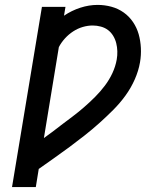

<svg xmlns="http://www.w3.org/2000/svg" viewBox="-20 -763 640 783"><path d="M29 0 151 -735H247L241 -699Q272 -720 307.5 -731.5Q343 -743 378 -743Q407 -743 434.5 -735.5Q462 -728 484.5 -712Q507 -696 522.5 -673Q538 -650 545.5 -623.5Q553 -597 554.5 -567.5Q556 -538 551 -509Q545 -474 529.5 -439Q514 -404 491.5 -373Q469 -342 441.5 -314.5Q414 -287 385 -261Q356 -235 325.5 -211Q295 -187 264 -164Q233 -141 201 -118.5Q169 -96 138 -74L126 0ZM159 -200Q176 -212 192.5 -224.5Q209 -237 226 -250L227 -251Q251 -269 275.5 -287.5Q300 -306 323 -326Q346 -346 367.5 -367.5Q389 -389 407.5 -413.5Q426 -438 438.5 -465Q451 -492 456 -520Q459 -537 458.5 -554Q458 -571 454 -587Q450 -603 441.5 -617Q433 -631 420.5 -640.5Q408 -650 391.5 -654.5Q375 -659 358 -659Q338 -659 317.5 -653Q297 -647 278.5 -635Q260 -623 245 -606.5Q230 -590 220 -571Z"/></svg>

Font: Iosevka Curly Medium Extended
Style: Italic
Weight: 500
Width: 7
Italic angle: -9°
Monospace: yes
Designer: Belleve Invis
Foundry: Belleve Invis
Version: Version 11.1.0; ttfautohint (v1.8.3)